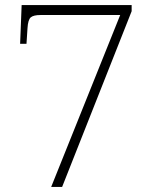

<svg xmlns="http://www.w3.org/2000/svg" viewBox="-20 -734 599 754"><path d="M181 0 452 -675H139Q112 -675 101 -666Q90 -657 88 -623L84 -562H59L65 -714H497V-690L224 0Z"/></svg>

Font: Noto Serif Armenian ExtraLight
Style: Regular
Weight: 250
Version: Version 2.007